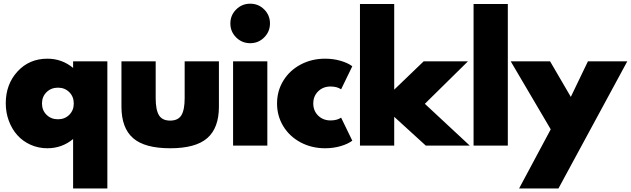

<svg xmlns="http://www.w3.org/2000/svg" viewBox="-20 -804 3483 1060"><path d="M241.8 14.5Q191.8 14.5 148.9 -4.8Q105.9 -24.1 75.9 -57.5Q45.9 -90.9 28.9 -136.6Q11.8 -182.3 11.8 -233.6Q11.8 -338.6 76.6 -409.3Q141.4 -480 241.8 -480Q321.8 -480 383.6 -429.1V-465.5H572.7V236.4H383.6V-36.4Q321.8 14.5 241.8 14.5ZM237 -295.2Q211.8 -270.5 211.8 -232.7Q211.8 -195 237 -170.2Q262.3 -145.5 300 -145.5Q337.7 -145.5 362.5 -170.2Q387.3 -195 387.3 -232.7Q387.3 -270.5 362.5 -295.2Q337.7 -320 300 -320Q262.3 -320 237 -295.2Z M650.5 -215.5V-465.5H839.5V-262.7Q839.5 -197.3 857.7 -167.7Q875.9 -138.2 919.5 -138.2Q963.2 -138.2 981.4 -167.7Q999.5 -197.3 999.5 -262.7V-465.5H1188.6V-215.5Q1188.6 -97.7 1124.5 -41.6Q1060.5 14.5 919.5 14.5Q778.6 14.5 714.5 -41.6Q650.5 -97.7 650.5 -215.5Z M1455.9 0H1266.8V-465.5H1455.9ZM1470.5 -674.5Q1470.5 -629.5 1438.6 -597.5Q1406.8 -565.5 1361.4 -565.5Q1315.9 -565.5 1283.9 -597.3Q1251.8 -629.1 1251.8 -674.5Q1251.8 -720 1283.9 -751.8Q1315.9 -783.6 1361.4 -783.6Q1406.8 -783.6 1438.6 -751.8Q1470.5 -720 1470.5 -674.5Z M1775 14.5Q1700.5 14.5 1639.5 -18Q1578.6 -50.5 1544.1 -107Q1509.5 -163.6 1509.5 -232.7Q1509.5 -301.8 1544.1 -358.4Q1578.6 -415 1639.5 -447.5Q1700.5 -480 1775 -480Q1820.5 -480 1860.7 -468.2Q1900.9 -456.4 1925 -438.2L1863.2 -310.9Q1840.5 -326.4 1805 -326.4Q1763.6 -326.4 1736.6 -299.8Q1709.5 -273.2 1709.5 -232.7Q1709.5 -192.3 1736.6 -165.7Q1763.6 -139.1 1805 -139.1Q1840.5 -139.1 1863.2 -154.5L1925 -27.3Q1900.9 -9.1 1860.7 2.7Q1820.5 14.5 1775 14.5Z M1967.3 -781.8H2156.4V-309.1L2319.1 -465.5H2563.6L2325.5 -230.9L2573.6 0H2330.9L2156.4 -159.1V0H1967.3Z M2783.6 0H2594.5V-781.8H2783.6Z M2799.5 -465.5H3016.8L3131.4 -269.1L3225.9 -465.5H3443.2L3063.2 236.4H2845.9L3020.5 -90Z"/></svg>

Font: Spartan MB Black
Style: Regular
Weight: 900
Designer: Matt Bailey, Mirko Velimirovic
Foundry: Matt Bailey
Version: Version 1.005